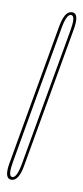

<svg xmlns="http://www.w3.org/2000/svg" viewBox="-108 -710 324 746"><g transform="rotate(10 54.0 -337.0)"><path d="M-6 4Q-12 4 -16.5 1Q-32.5 -9 -24 -58Q-13.5 -120 25 -337Q63 -553 74 -615.5Q85 -678 114 -678Q120 -678 124.5 -675.5Q140.5 -665 132 -615Q121 -552 83 -337Q44.5 -120 33.8 -58Q23 4 -6 4ZM-4 -7Q14 -7 24.2 -65Q34.5 -123 72 -337Q109.5 -550 120 -608.5Q129 -660 116 -666Q114 -667 112 -667Q94 -667 83.8 -608.5Q73.5 -550 36 -337Q-1.5 -123 -11.5 -65Q-20.5 -14 -8 -8Q-6 -7 -4 -7Z"/></g></svg>

Font: Anybody UltraCondensed Thin
Style: Italic
Weight: 100
Width: 1
Italic angle: -10°
Designer: Tyler Finck
Foundry: Etcetera Type Company
Version: Version 1.010; ttfautohint (v1.8.3) -l 8 -r 50 -G 200 -x 14 